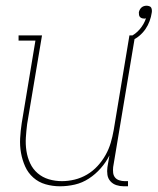

<svg xmlns="http://www.w3.org/2000/svg" viewBox="-20 -644 552 672"><path d="M190 8Q164 8 139.5 1Q115 -6 96.5 -22.5Q78 -39 68 -61.5Q58 -84 53.5 -109Q49 -134 50.5 -160.5Q52 -187 56 -213L104 -502H45V-520H127L75 -210Q72 -186 70.5 -162.5Q69 -139 72.5 -116Q76 -93 85.5 -72.5Q95 -52 112 -37.5Q129 -23 151 -16.5Q173 -10 197 -10Q219 -10 241.5 -15.5Q264 -21 284.5 -33Q305 -45 321.5 -63Q338 -81 349.5 -101.5Q361 -122 367.5 -144Q374 -166 378 -189L433 -520H453L376 -59Q375 -49 376 -39.5Q377 -30 382.5 -23Q388 -16 397.5 -13Q407 -10 416 -10H428V8H413Q400 8 387.5 4Q375 0 366.5 -9.5Q358 -19 356 -32Q354 -45 356 -59L363 -100Q351 -76 332.5 -55Q314 -34 291 -19Q268 -4 242 2Q216 8 190 8ZM440 -502 434 -515Q454 -524 469 -541.5Q484 -559 491 -580Q489 -579 487.5 -579Q486 -579 485 -579Q480 -579 476 -580.5Q472 -582 469.5 -585Q467 -588 466.5 -592.5Q466 -597 466 -601Q467 -606 469.5 -610.5Q472 -615 475.5 -618Q479 -621 483.5 -622.5Q488 -624 493 -624Q497 -624 502 -622.5Q507 -621 509 -617.5Q511 -614 511.5 -609Q512 -604 511 -599Q509 -585 503.5 -570Q498 -555 489 -542Q480 -529 467.5 -518.5Q455 -508 440 -502Z"/></svg>

Font: Iosevka Curly Slab Thin
Style: Italic
Weight: 100
Italic angle: -9°
Monospace: yes
Designer: Belleve Invis
Foundry: Belleve Invis
Version: Version 22.1.2; ttfautohint (v1.8.4)